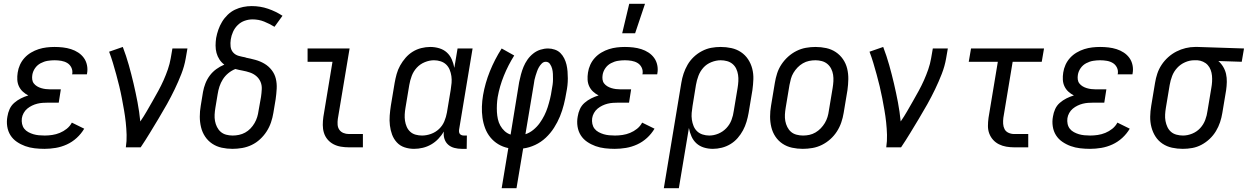

<svg xmlns="http://www.w3.org/2000/svg" viewBox="-20 -775 6564 1010"><path d="M214 8Q188 8 162 5Q136 2 112.5 -6.5Q89 -15 68.5 -29Q48 -43 35 -63.5Q22 -84 18 -110Q14 -136 19 -162Q22 -182 30.5 -201Q39 -220 55 -234Q71 -248 90 -257.5Q109 -267 129 -273Q113 -281 100 -293Q87 -305 79.5 -321Q72 -337 71 -355.5Q70 -374 73 -393Q76 -414 85 -434Q94 -454 109 -470.5Q124 -487 143.5 -498.5Q163 -510 183.5 -516.5Q204 -523 225 -525.5Q246 -528 267 -528Q289 -528 311 -525.5Q333 -523 353.5 -516.5Q374 -510 391.5 -498.5Q409 -487 421 -470.5Q433 -454 437.5 -432.5Q442 -411 438 -389L437 -384H359L360 -386Q363 -404 355.5 -419.5Q348 -435 334 -443.5Q320 -452 302.5 -455Q285 -458 267 -458Q249 -458 230.5 -455Q212 -452 194 -442.5Q176 -433 164.5 -416.5Q153 -400 150 -381Q148 -369 149.5 -357Q151 -345 158 -336Q165 -327 175 -321Q185 -315 196.5 -311.5Q208 -308 220 -306.5Q232 -305 244 -305H300L289 -235H233Q219 -235 204.5 -234Q190 -233 176 -229.5Q162 -226 148.5 -219.5Q135 -213 123.5 -203.5Q112 -194 104.5 -180.5Q97 -167 95 -153Q93 -138 96 -123.5Q99 -109 107.5 -98Q116 -87 129 -80Q142 -73 155.5 -69Q169 -65 184 -63.5Q199 -62 215 -62Q234 -62 254.5 -65Q275 -68 294.5 -76Q314 -84 331 -97.5Q348 -111 358 -130L423 -98Q407 -71 383.5 -49.5Q360 -28 331.5 -15Q303 -2 273 3Q243 8 214 8Z M642 0Q647 -33 646 -66Q645 -99 641.5 -131.5Q638 -164 632.5 -195.5Q627 -227 621 -258.5Q615 -290 607.5 -321Q600 -352 591.5 -383Q583 -414 574 -444Q565 -474 554 -503L626 -528Q644 -481 657.5 -433Q671 -385 682.5 -336Q694 -287 703.5 -237Q713 -187 718 -136Q736 -162 751.5 -189Q767 -216 782.5 -243Q798 -270 813 -297.5Q828 -325 840.5 -353Q853 -381 863 -410Q873 -439 878 -468L887 -520H966L957 -468Q950 -427 934 -386Q918 -345 899 -305.5Q880 -266 858.5 -227.5Q837 -189 814 -151Q791 -113 768 -75Q745 -37 720 0Z M1203 8Q1174 8 1146.5 2Q1119 -4 1096.5 -19Q1074 -34 1059 -56.5Q1044 -79 1037.5 -106Q1031 -133 1031 -161.5Q1031 -190 1036 -219L1048 -292Q1052 -314 1060.5 -336Q1069 -358 1083.5 -377.5Q1098 -397 1118 -411.5Q1138 -426 1160 -435Q1145 -446 1134.5 -462Q1124 -478 1119 -496.5Q1114 -515 1114 -535Q1114 -555 1117 -575Q1121 -597 1128.5 -618.5Q1136 -640 1148 -660Q1160 -680 1177.5 -697Q1195 -714 1216 -724Q1237 -734 1259.5 -738.5Q1282 -743 1304 -743Q1349 -743 1390 -729Q1431 -715 1466 -692L1424 -634Q1398 -650 1369.5 -661.5Q1341 -673 1308 -673Q1288 -673 1267.5 -666Q1247 -659 1231 -643.5Q1215 -628 1206 -608Q1197 -588 1194 -568Q1191 -549 1193 -530.5Q1195 -512 1206.5 -499Q1218 -486 1236 -481Q1254 -476 1272 -473V-472Q1298 -467 1323.5 -460Q1349 -453 1371 -440Q1393 -427 1409 -406.5Q1425 -386 1431 -361Q1437 -336 1435.5 -308.5Q1434 -281 1430 -253L1418 -181Q1414 -156 1405.5 -131Q1397 -106 1382.5 -83.5Q1368 -61 1348 -42.5Q1328 -24 1304 -12.5Q1280 -1 1254 3.5Q1228 8 1203 8ZM1204 -62Q1220 -62 1237 -65.5Q1254 -69 1269.5 -77.5Q1285 -86 1297.5 -99Q1310 -112 1319 -127.5Q1328 -143 1333 -159.5Q1338 -176 1340 -192L1353 -265Q1356 -285 1357 -306Q1358 -327 1350.5 -344.5Q1343 -362 1328.5 -374.5Q1314 -387 1295 -393.5Q1276 -400 1256.5 -403.5Q1237 -407 1218 -412Q1198 -404 1181 -390Q1164 -376 1152.5 -358Q1141 -340 1134.5 -320Q1128 -300 1125 -280L1113 -208Q1110 -190 1109 -172.5Q1108 -155 1111 -138.5Q1114 -122 1121.5 -107Q1129 -92 1141 -81.5Q1153 -71 1169.5 -66.5Q1186 -62 1204 -62Z M1815 0Q1794 0 1773 -3.5Q1752 -7 1734 -16.5Q1716 -26 1703 -41.5Q1690 -57 1684 -76.5Q1678 -96 1678 -117.5Q1678 -139 1681 -160L1729 -450H1598V-520H1819L1757 -149Q1755 -134 1756 -119Q1757 -104 1765 -92.5Q1773 -81 1786.5 -75.5Q1800 -70 1815 -70H1889V0Z M2158 8Q2132 8 2108 0Q2084 -8 2067.5 -26Q2051 -44 2042.5 -67Q2034 -90 2031 -115.5Q2028 -141 2030 -167Q2032 -193 2036 -219L2056 -339Q2060 -362 2066.5 -385.5Q2073 -409 2085 -430.5Q2097 -452 2113.5 -471Q2130 -490 2151 -503Q2172 -516 2196 -522Q2220 -528 2243 -528Q2268 -528 2291 -521Q2314 -514 2330.5 -499Q2347 -484 2356.5 -462.5Q2366 -441 2370 -418L2387 -520H2466L2395 -93Q2394 -86 2395 -80Q2396 -74 2399.5 -70Q2403 -66 2408.5 -64Q2414 -62 2421 -62H2436L2435 8H2409Q2389 8 2370 3Q2351 -2 2337.5 -14Q2324 -26 2318 -44.5Q2312 -63 2315 -83Q2303 -63 2286 -45Q2269 -27 2248 -15Q2227 -3 2204 2.5Q2181 8 2158 8ZM2200 -62Q2223 -62 2247 -70.5Q2271 -79 2289.5 -96.5Q2308 -114 2317.5 -137Q2327 -160 2331 -183L2351 -303Q2354 -321 2355.5 -339Q2357 -357 2354.5 -374.5Q2352 -392 2345.5 -408Q2339 -424 2327 -435.5Q2315 -447 2298 -452.5Q2281 -458 2263 -458Q2239 -458 2214.5 -448Q2190 -438 2172.5 -419Q2155 -400 2146 -376Q2137 -352 2133 -328L2113 -208Q2110 -191 2109 -173.5Q2108 -156 2110.5 -139.5Q2113 -123 2119.5 -108Q2126 -93 2138 -82Q2150 -71 2166.5 -66.5Q2183 -62 2200 -62Z M2619 215 2654 4Q2625 -2 2601 -16.5Q2577 -31 2559.5 -52.5Q2542 -74 2532 -100.5Q2522 -127 2518 -156Q2514 -185 2515 -214.5Q2516 -244 2521 -274Q2532 -338 2557 -400Q2582 -462 2619 -520L2685 -483Q2653 -432 2630.5 -376.5Q2608 -321 2598 -264Q2595 -245 2594 -225Q2593 -205 2594 -186Q2595 -167 2599 -148.5Q2603 -130 2612 -114Q2621 -98 2634.5 -85.5Q2648 -73 2666 -67L2711 -343Q2715 -363 2720.5 -383.5Q2726 -404 2734 -423.5Q2742 -443 2754.5 -461Q2767 -479 2784.5 -493Q2802 -507 2822.5 -513.5Q2843 -520 2863 -520Q2881 -520 2898.5 -514Q2916 -508 2928 -496Q2940 -484 2948 -468Q2956 -452 2960 -435Q2964 -418 2965.5 -399.5Q2967 -381 2967 -362.5Q2967 -344 2965 -325.5Q2963 -307 2959 -288Q2954 -257 2946 -225Q2938 -193 2925.5 -162.5Q2913 -132 2894.5 -103Q2876 -74 2851 -50.5Q2826 -27 2795 -12.5Q2764 2 2732 6L2697 215ZM2744 -69Q2766 -76 2785.5 -92Q2805 -108 2819 -127.5Q2833 -147 2843.5 -168Q2854 -189 2861 -211Q2868 -233 2873.5 -255.5Q2879 -278 2882 -300Q2885 -315 2887 -329.5Q2889 -344 2889 -358Q2889 -372 2888.5 -386Q2888 -400 2884.5 -413.5Q2881 -427 2873 -438.5Q2865 -450 2851 -450Q2839 -450 2830 -441Q2821 -432 2815 -421.5Q2809 -411 2805 -399.5Q2801 -388 2797.5 -377Q2794 -366 2791.5 -354.5Q2789 -343 2788 -332Z M3253 -600 3290 -755H3373L3321 -600ZM3214 8Q3188 8 3162 5Q3136 2 3112.5 -6.5Q3089 -15 3068.5 -29Q3048 -43 3035 -63.5Q3022 -84 3018 -110Q3014 -136 3019 -162Q3022 -182 3030.5 -201Q3039 -220 3055 -234Q3071 -248 3090 -257.5Q3109 -267 3129 -273Q3113 -281 3100 -293Q3087 -305 3079.5 -321Q3072 -337 3071 -355.5Q3070 -374 3073 -393Q3076 -414 3085 -434Q3094 -454 3109 -470.5Q3124 -487 3143.5 -498.5Q3163 -510 3183.5 -516.5Q3204 -523 3225 -525.5Q3246 -528 3267 -528Q3289 -528 3311 -525.5Q3333 -523 3353.5 -516.5Q3374 -510 3391.5 -498.5Q3409 -487 3421 -470.5Q3433 -454 3437.5 -432.5Q3442 -411 3438 -389L3437 -384H3359L3360 -386Q3363 -404 3355.5 -419.5Q3348 -435 3334 -443.5Q3320 -452 3302.5 -455Q3285 -458 3267 -458Q3249 -458 3230.5 -455Q3212 -452 3194 -442.5Q3176 -433 3164.5 -416.5Q3153 -400 3150 -381Q3148 -369 3149.5 -357Q3151 -345 3158 -336Q3165 -327 3175 -321Q3185 -315 3196.5 -311.5Q3208 -308 3220 -306.5Q3232 -305 3244 -305H3300L3289 -235H3233Q3219 -235 3204.5 -234Q3190 -233 3176 -229.5Q3162 -226 3148.5 -219.5Q3135 -213 3123.5 -203.5Q3112 -194 3104.5 -180.5Q3097 -167 3095 -153Q3093 -138 3096 -123.5Q3099 -109 3107.5 -98Q3116 -87 3129 -80Q3142 -73 3155.5 -69Q3169 -65 3184 -63.5Q3199 -62 3215 -62Q3234 -62 3254.5 -65Q3275 -68 3294.5 -76Q3314 -84 3331 -97.5Q3348 -111 3358 -130L3423 -98Q3407 -71 3383.5 -49.5Q3360 -28 3331.5 -15Q3303 -2 3273 3Q3243 8 3214 8Z M3472 215 3564 -339Q3568 -364 3576 -388Q3584 -412 3597 -434.5Q3610 -457 3629.5 -475.5Q3649 -494 3673 -506.5Q3697 -519 3721.5 -523.5Q3746 -528 3771 -528Q3800 -528 3827.5 -522Q3855 -516 3877.5 -501Q3900 -486 3915 -463.5Q3930 -441 3937 -414Q3944 -387 3943 -358.5Q3942 -330 3938 -301L3918 -181Q3914 -158 3907 -134.5Q3900 -111 3888.5 -89.5Q3877 -68 3860.5 -49Q3844 -30 3822.5 -17Q3801 -4 3777 2Q3753 8 3730 8Q3705 8 3682.5 1Q3660 -6 3643.5 -21Q3627 -36 3617.5 -57.5Q3608 -79 3604 -102L3551 215ZM3711 -62Q3735 -62 3759 -72Q3783 -82 3801 -101Q3819 -120 3828 -144Q3837 -168 3840 -192L3860 -312Q3863 -330 3864 -347.5Q3865 -365 3862.5 -381.5Q3860 -398 3853 -413Q3846 -428 3833.5 -438.5Q3821 -449 3804.5 -453.5Q3788 -458 3771 -458Q3747 -458 3722 -448Q3697 -438 3680 -419Q3663 -400 3654 -376Q3645 -352 3641 -328L3623 -217Q3620 -199 3618.5 -181Q3617 -163 3619.5 -145.5Q3622 -128 3628.5 -112Q3635 -96 3647 -84.5Q3659 -73 3676 -67.5Q3693 -62 3711 -62Z M4203 8Q4174 8 4146.5 2Q4119 -4 4096.5 -19Q4074 -34 4059 -56.5Q4044 -79 4037.5 -106Q4031 -133 4031 -161.5Q4031 -190 4036 -219L4056 -339Q4060 -364 4068 -389Q4076 -414 4091 -436.5Q4106 -459 4126 -477Q4146 -495 4170 -507Q4194 -519 4219.5 -523.5Q4245 -528 4270 -528Q4299 -528 4326.5 -522Q4354 -516 4376.5 -501Q4399 -486 4414.5 -463.5Q4430 -441 4436.5 -414Q4443 -387 4442.5 -358.5Q4442 -330 4438 -301L4418 -181Q4414 -156 4405.5 -131Q4397 -106 4382.5 -83.5Q4368 -61 4348 -43Q4328 -25 4304 -13Q4280 -1 4254 3.5Q4228 8 4203 8ZM4204 -62Q4221 -62 4237.5 -65.5Q4254 -69 4269.5 -78Q4285 -87 4297.5 -100Q4310 -113 4319 -128Q4328 -143 4333 -159.5Q4338 -176 4340 -192L4360 -312Q4363 -330 4364 -347.5Q4365 -365 4362.5 -381.5Q4360 -398 4352.5 -413Q4345 -428 4332.5 -438.5Q4320 -449 4303.5 -453.5Q4287 -458 4270 -458Q4253 -458 4236 -454.5Q4219 -451 4203.5 -442Q4188 -433 4175.5 -420Q4163 -407 4154 -392Q4145 -377 4140.5 -360.5Q4136 -344 4133 -328L4113 -208Q4110 -190 4109 -172.5Q4108 -155 4111 -138.5Q4114 -122 4121.5 -107Q4129 -92 4141 -81.5Q4153 -71 4170 -66.5Q4187 -62 4204 -62Z M4642 0Q4647 -33 4646 -66Q4645 -99 4641.5 -131.5Q4638 -164 4632.5 -195.5Q4627 -227 4621 -258.5Q4615 -290 4607.5 -321Q4600 -352 4591.5 -383Q4583 -414 4574 -444Q4565 -474 4554 -503L4626 -528Q4644 -481 4657.5 -433Q4671 -385 4682.5 -336Q4694 -287 4703.5 -237Q4713 -187 4718 -136Q4736 -162 4751.5 -189Q4767 -216 4782.5 -243Q4798 -270 4813 -297.5Q4828 -325 4840.5 -353Q4853 -381 4863 -410Q4873 -439 4878 -468L4887 -520H4966L4957 -468Q4950 -427 4934 -386Q4918 -345 4899 -305.5Q4880 -266 4858.5 -227.5Q4837 -189 4814 -151Q4791 -113 4768 -75Q4745 -37 4720 0Z M5315 0Q5294 0 5273.5 -3.5Q5253 -7 5235 -16Q5217 -25 5204 -39.5Q5191 -54 5184 -72.5Q5177 -91 5177 -112Q5177 -133 5180 -155L5229 -450H5076L5088 -520H5472L5460 -450H5307L5258 -155Q5256 -139 5257 -123.5Q5258 -108 5264.5 -95.5Q5271 -83 5285 -76.5Q5299 -70 5315 -70H5389V0Z M5714 8Q5688 8 5662 5Q5636 2 5612.5 -6.5Q5589 -15 5568.5 -29Q5548 -43 5535 -63.5Q5522 -84 5518 -110Q5514 -136 5519 -162Q5522 -182 5530.5 -201Q5539 -220 5555 -234Q5571 -248 5590 -257.5Q5609 -267 5629 -273Q5613 -281 5600 -293Q5587 -305 5579.5 -321Q5572 -337 5571 -355.5Q5570 -374 5573 -393Q5576 -414 5585 -434Q5594 -454 5609 -470.5Q5624 -487 5643.5 -498.5Q5663 -510 5683.5 -516.5Q5704 -523 5725 -525.5Q5746 -528 5767 -528Q5789 -528 5811 -525.5Q5833 -523 5853.5 -516.5Q5874 -510 5891.5 -498.5Q5909 -487 5921 -470.5Q5933 -454 5937.5 -432.5Q5942 -411 5938 -389L5937 -384H5859L5860 -386Q5863 -404 5855.5 -419.5Q5848 -435 5834 -443.5Q5820 -452 5802.5 -455Q5785 -458 5767 -458Q5749 -458 5730.5 -455Q5712 -452 5694 -442.5Q5676 -433 5664.5 -416.5Q5653 -400 5650 -381Q5648 -369 5649.5 -357Q5651 -345 5658 -336Q5665 -327 5675 -321Q5685 -315 5696.5 -311.5Q5708 -308 5720 -306.5Q5732 -305 5744 -305H5800L5789 -235H5733Q5719 -235 5704.5 -234Q5690 -233 5676 -229.5Q5662 -226 5648.5 -219.5Q5635 -213 5623.5 -203.5Q5612 -194 5604.5 -180.5Q5597 -167 5595 -153Q5593 -138 5596 -123.5Q5599 -109 5607.5 -98Q5616 -87 5629 -80Q5642 -73 5655.5 -69Q5669 -65 5684 -63.5Q5699 -62 5715 -62Q5734 -62 5754.5 -65Q5775 -68 5794.5 -76Q5814 -84 5831 -97.5Q5848 -111 5858 -130L5923 -98Q5907 -71 5883.5 -49.5Q5860 -28 5831.5 -15Q5803 -2 5773 3Q5743 8 5714 8Z M6202 8Q6173 8 6145.5 2Q6118 -4 6095.5 -19Q6073 -34 6058.5 -56.5Q6044 -79 6037 -106Q6030 -133 6030.5 -161.5Q6031 -190 6036 -219L6056 -339Q6060 -364 6068 -388Q6076 -412 6090.5 -434Q6105 -456 6125 -474Q6145 -492 6168.5 -504Q6192 -516 6217 -522Q6242 -528 6266 -528H6281L6524 -520L6512 -450L6389 -454Q6404 -441 6414.5 -423.5Q6425 -406 6429.5 -386Q6434 -366 6433.5 -344Q6433 -322 6430 -301L6410 -181Q6406 -156 6398 -132Q6390 -108 6376.5 -85.5Q6363 -63 6343.5 -44.5Q6324 -26 6300.5 -13.5Q6277 -1 6252 3.5Q6227 8 6202 8ZM6203 -62Q6227 -62 6251.5 -72Q6276 -82 6293.5 -101Q6311 -120 6320 -144Q6329 -168 6332 -192L6352 -312Q6355 -328 6356 -344.5Q6357 -361 6355.5 -377Q6354 -393 6348.5 -407.5Q6343 -422 6333 -433Q6323 -444 6308.5 -450.5Q6294 -457 6279 -458H6262Q6238 -458 6214 -447.5Q6190 -437 6172.5 -418Q6155 -399 6146 -375.5Q6137 -352 6133 -328L6113 -208Q6110 -190 6109 -172.5Q6108 -155 6111 -138.5Q6114 -122 6121 -107Q6128 -92 6140 -81.5Q6152 -71 6169 -66.5Q6186 -62 6203 -62Z"/></svg>

Font: Iosevka SS18
Style: Italic
Weight: 400
Italic angle: -9°
Monospace: yes
Designer: Belleve Invis
Foundry: Belleve Invis
Version: Version 25.1.1; ttfautohint (v1.8.4)